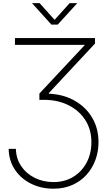

<svg xmlns="http://www.w3.org/2000/svg" viewBox="-20 -966 688 1202"><path d="M34.2 -34.2H79.6Q80.6 26.4 112.3 73.5Q144 120.6 197 147.2Q250 173.8 314.9 173.8Q384.8 173.8 438.2 141.4Q491.7 108.9 522 52.2Q552.2 -4.4 552.2 -75.7Q552.2 -152.8 515.9 -211.4Q479.5 -270 415 -304.2Q350.6 -338.4 267.1 -340.8H226.6V-380.4L518.1 -691.9V-685.1H73.7V-727.5H574.7V-693.4L285.6 -383.3V-379.4Q377.9 -375.5 448 -335.4Q518.1 -295.4 557.4 -228.5Q596.7 -161.6 596.7 -76.2Q596.7 -17.6 577.4 35.2Q558.1 87.9 521.5 128.4Q484.9 168.9 432.6 192.1Q380.4 215.3 314.5 215.3Q237.3 215.3 174.1 183.8Q110.8 152.3 73.2 95.9Q35.6 39.6 34.2 -34.2ZM228 -946.3 321.8 -841.8 416 -946.3H462.9V-945.3L341.3 -812H301.8L181.2 -945.3V-946.3Z"/></svg>

Font: Inter 28pt ExtraLight
Style: Regular
Weight: 250
Designer: Rasmus Andersson
Foundry: rsms
Version: Version 4.001;git-66647c0bb